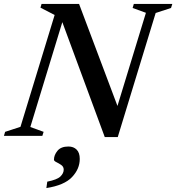

<svg xmlns="http://www.w3.org/2000/svg" viewBox="-42 -690 895 975"><path d="M748.5 -624 556 6H490L274.5 -577.5L112 -45L179.5 -20.5L173 0H-22L-16 -20.5L62 -46L235.5 -614L163.5 -651L169 -670H359.5L554.5 -152L699 -625L631.5 -649.5L637.5 -670H833L826.5 -649.5ZM232 121Q232 97.5 249.8 75.8Q267.5 54 305.5 54Q331.5 54 347.2 69.8Q363 85.5 363 117Q363 168 323.5 209.5Q284 251 193.5 265L198 232.5Q248 222.5 264.8 206.2Q281.5 190 281.5 171.5Q281.5 156.5 269.2 148Q257 139.5 244.5 133.5Q232 127.5 232 121Z"/></svg>

Font: Newsreader 16pt SemiBold
Style: Italic
Weight: 600
Italic angle: -17°
Designer: Hugues Gentile
Foundry: Production Type
Version: Version 1.003; ttfautohint (v1.8.3)